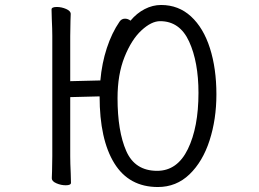

<svg xmlns="http://www.w3.org/2000/svg" viewBox="-20 -733 1040 771"><path d="M188 -657 187 -695Q187 -705 208 -705Q227 -705 245.5 -697Q264 -689 264 -677Q264 -661 263 -649L262 -588V-407L383 -410Q389 -479 409 -540Q429 -601 460 -646Q468 -658 482 -658Q494 -658 504 -650Q529 -680 561 -696.5Q593 -713 627 -713Q697 -713 747 -667Q797 -621 823 -539.5Q849 -458 849 -354Q849 -254 821.5 -169Q794 -84 741 -33Q688 18 614 18Q498 18 439 -77.5Q380 -173 380 -346L262 -343V-105Q262 -79 264 -37L265 1Q265 11 244 11Q225 11 206.5 3Q188 -5 188 -17Q188 -33 189 -45L190 -106V-589Q190 -615 188 -657ZM611 -47Q692 -47 734.5 -134.5Q777 -222 777 -360Q777 -484 739.5 -566Q702 -648 623 -648Q588 -648 548 -611Q508 -574 480 -504Q452 -434 452 -339Q452 -206 487 -126.5Q522 -47 611 -47Z"/></svg>

Font: Iansui 0.93
Style: Regular
Weight: 400
Designer: But Ko / Fontworks Inc.
Foundry: zi-hi.com / Fontworks Inc.
Version: Version 0.931